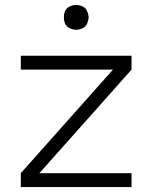

<svg xmlns="http://www.w3.org/2000/svg" viewBox="-20 -755 615 775"><path d="M64 0V-56L436 -474H64V-530H511V-474L139 -56H511V0ZM288 -635Q274 -635 261.5 -641Q249 -647 243 -659Q238 -670 238 -681V-689Q238 -700 243 -711Q249 -723 261.5 -729Q274 -735 288 -735Q301 -735 313.5 -729Q326 -723 331.5 -710.5Q337 -698 338 -685Q337 -672 331.5 -659.5Q326 -647 313.5 -641Q301 -635 288 -635Z"/></svg>

Font: Jozsika Light
Style: Regular
Weight: 300
Monospace: yes
Designer: Belleve Invis
Foundry: Belleve Invis
Version: 2.1.0